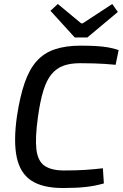

<svg xmlns="http://www.w3.org/2000/svg" viewBox="-20 -931 615 963"><path d="M384 -702Q429 -702 462 -700Q495 -698 521.5 -693.5Q548 -689 575 -680L560 -606Q531 -609 505 -610.5Q479 -612 450 -613Q421 -614 382 -614Q333 -614 298.5 -601.5Q264 -589 239 -559.5Q214 -530 197.5 -476.5Q181 -423 170 -342Q156 -240 162.5 -182.5Q169 -125 201.5 -101Q234 -77 297 -76Q364 -76 408.5 -79Q453 -82 496 -87L501 -11Q455 2 408.5 7Q362 12 295 12Q194 12 137.5 -25Q81 -62 64 -142Q47 -222 65 -348Q80 -447 103.5 -515Q127 -583 163.5 -624Q200 -665 254.5 -683.5Q309 -702 384 -702ZM543 -911 571 -871 418 -743H355L233 -877L270 -911L387 -814H395Z"/></svg>

Font: Exo 2 Medium
Style: Italic
Weight: 500
Italic angle: -8°
Designer: Natanael Gama
Foundry: Natanael Gama
Version: Version 2.010